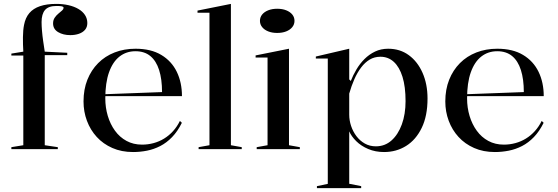

<svg xmlns="http://www.w3.org/2000/svg" viewBox="-20 -765 2862 985"><path d="M38.3 0V-10L99.6 -20V-480H38.3V-490L99.6 -500Q97.3 -537.5 97.7 -574.1Q98.1 -610.7 103.3 -637Q110.3 -674.1 130.5 -697.8Q150.8 -721.6 185.2 -733.3Q219.6 -745 268.3 -745Q302.5 -745 331.4 -738.4Q360.4 -731.8 382.1 -719.1Q403.9 -706.4 415.9 -688.1Q428 -669.8 428 -646.6Q428 -626.1 416.4 -612.3Q404.7 -598.6 384.9 -591.7Q365.1 -584.8 340.8 -584.8Q304.4 -584.8 278.4 -600.1Q252.3 -615.5 252.3 -644.9Q252.3 -661.8 260.4 -673.9Q268.5 -686 279.2 -694.8Q289.9 -703.5 298 -710.8Q306.1 -718.1 306.1 -725.4Q306.1 -730.4 298 -732.4Q290 -734.4 269.7 -734.4Q228.7 -734.4 211 -713.8Q193.3 -693.1 193.3 -651.8Q193.3 -632.5 195.4 -607.2Q197.5 -581.9 201.5 -554.2Q205.4 -526.5 209.6 -500L325 -494.3V-482.2H209.6V-20L276.6 -10V0Z M675.2 -515Q754.6 -515 807.4 -483.2Q860.3 -451.5 886.9 -396.7Q913.5 -341.9 913.5 -271.7H518.5V-281.7L811.3 -292.6Q811.3 -358.9 796.3 -405.7Q781.4 -452.5 751.4 -477.3Q721.4 -502.2 674.7 -502.2Q628.2 -502.2 593.2 -475Q558.3 -447.7 539.3 -394Q520.2 -340.2 520.2 -260.2Q520.2 -213 533 -170.3Q545.8 -127.6 569.9 -94.4Q593.9 -61.2 629.1 -42.1Q664.2 -23 708.9 -23Q739.3 -23 768.2 -30.9Q797 -38.7 822 -54.1Q847.1 -69.5 867.7 -92.2Q888.4 -114.9 903 -144.6L913 -135Q891.1 -90.9 863 -61.8Q835 -32.7 802.2 -15.8Q769.4 1 734.1 8Q698.7 15 662.8 15Q603.4 15 556.3 -5.8Q509.1 -26.6 476.3 -62.5Q443.5 -98.3 426 -145.3Q408.5 -192.2 408.5 -244.5Q408.5 -306.1 428.2 -355.7Q447.9 -405.3 483.5 -441.1Q519 -476.9 567.9 -495.9Q616.8 -515 675.2 -515Z M1164.6 -20 1220.2 -10V0H998.9V-10L1054.6 -20V-699.7H993.3V-710.7L1164.6 -745Z M1402 -596Q1376.1 -596 1356.2 -603.9Q1336.2 -611.8 1324.9 -625.9Q1313.6 -639.9 1313.6 -658Q1313.6 -676.6 1324.9 -690.5Q1336.2 -704.3 1356.2 -712.2Q1376.1 -720.1 1402 -720.1Q1428.3 -720.1 1448.2 -712.2Q1468.2 -704.3 1479.5 -690.5Q1490.8 -676.6 1490.8 -658Q1490.8 -639.9 1479.5 -625.9Q1468.2 -611.8 1448.2 -603.9Q1428.3 -596 1402 -596ZM1296.9 0V-10L1352.6 -20V-469.7H1291.3V-480.7L1462.6 -515V-20L1518.2 -10V0Z M1605.9 200V190L1661.6 178.3V-464.6H1600.3V-475L1771.6 -515V-357.7L1779.6 -349.7Q1791.1 -379.1 1808.6 -408.7Q1826 -438.3 1849.9 -462.1Q1873.7 -485.9 1904 -500.5Q1934.4 -515 1971.3 -515Q2032.3 -515 2077.4 -481.9Q2122.5 -448.9 2147.9 -391.1Q2173.3 -333.3 2173.3 -259.3Q2173.3 -170.5 2143.6 -109.2Q2113.9 -47.8 2063.5 -16.4Q2013.1 15 1950.4 15Q1905.6 15 1868.8 -0.7Q1832.1 -16.3 1807.4 -40.9Q1782.8 -65.5 1771.6 -91V177.8L1832.9 190V200ZM1908.3 -14.3Q1954.7 -14.3 1988.5 -44.4Q2022.4 -74.6 2041.5 -126.9Q2060.6 -179.3 2060.6 -246.2Q2060.6 -320.1 2044.9 -370.7Q2029.2 -421.2 2000.4 -447.6Q1971.5 -473.9 1931.7 -473.9Q1901.1 -473.9 1876.7 -459.4Q1852.3 -444.9 1832.6 -418.7Q1812.8 -392.5 1797.9 -358.6Q1782.9 -324.6 1771.6 -284.8V-176.5Q1771.6 -147.8 1781.1 -119.1Q1790.6 -90.4 1808.4 -66.7Q1826.2 -43 1851.5 -28.6Q1876.8 -14.3 1908.3 -14.3Z M2531.2 -515Q2610.6 -515 2663.4 -483.2Q2716.3 -451.5 2742.9 -396.7Q2769.5 -341.9 2769.5 -271.7H2374.5V-281.7L2667.3 -292.6Q2667.3 -358.9 2652.3 -405.7Q2637.4 -452.5 2607.4 -477.3Q2577.4 -502.2 2530.7 -502.2Q2484.2 -502.2 2449.2 -475Q2414.3 -447.7 2395.3 -394Q2376.2 -340.2 2376.2 -260.2Q2376.2 -213 2389 -170.3Q2401.8 -127.6 2425.9 -94.4Q2449.9 -61.2 2485.1 -42.1Q2520.2 -23 2564.9 -23Q2595.3 -23 2624.2 -30.9Q2653 -38.7 2678 -54.1Q2703.1 -69.5 2723.7 -92.2Q2744.4 -114.9 2759 -144.6L2769 -135Q2747.1 -90.9 2719 -61.8Q2691 -32.7 2658.2 -15.8Q2625.4 1 2590.1 8Q2554.7 15 2518.8 15Q2459.4 15 2412.3 -5.8Q2365.1 -26.6 2332.3 -62.5Q2299.5 -98.3 2282 -145.3Q2264.5 -192.2 2264.5 -244.5Q2264.5 -306.1 2284.2 -355.7Q2303.9 -405.3 2339.5 -441.1Q2375 -476.9 2423.9 -495.9Q2472.8 -515 2531.2 -515Z"/></svg>

Font: Kalnia Thin
Style: Regular
Weight: 100
Version: Version 1.105